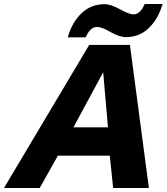

<svg xmlns="http://www.w3.org/2000/svg" viewBox="-20 -942 835 962"><path d="M726 0H547L530 -162H270L179 0H0L427 -717H631ZM348 -304H521L497 -580ZM795 -922 792 -914Q771 -845 724.5 -800.5Q678 -756 611 -756Q578 -756 533 -782Q490 -807 466 -807Q434 -807 412 -761L409 -755H320L322 -763Q343 -833 390 -877Q437 -921 504 -921Q535 -921 582 -895Q627 -870 649 -870Q681 -870 702 -916L705 -922Z"/></svg>

Font: Passageway
Style: BdIt
Weight: 700
Foundry: Ascender Corporation
Version: Version 1.11